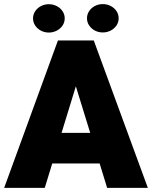

<svg xmlns="http://www.w3.org/2000/svg" viewBox="-24 -906 733 926"><path d="M0 0ZM456.5 -117.7H228L191.9 0H-3.9L255.4 -710.9H379.4H428.2L689 0H492.7ZM411.1 -265.1 341.8 -489.7 272.9 -265.1ZM548.3 -817.9Q548.3 -798.8 537.8 -783.2Q527.3 -767.6 509.8 -758.5Q492.2 -749.5 471.7 -749.5Q451.2 -749.5 433.8 -758.5Q416.5 -767.6 406 -783.2Q395.5 -798.8 395.5 -817.9Q395.5 -836.9 406 -852.5Q416.5 -868.2 433.8 -877.2Q451.2 -886.2 471.7 -886.2Q492.2 -886.2 509.8 -877.2Q527.3 -868.2 537.8 -852.5Q548.3 -836.9 548.3 -817.9ZM288.1 -817.4Q288.1 -798.3 277.6 -782.7Q267.1 -767.1 249.5 -758.1Q231.9 -749 211.4 -749Q190.9 -749 173.6 -758.1Q156.2 -767.1 145.8 -782.7Q135.3 -798.3 135.3 -817.4Q135.3 -836.4 145.8 -852.1Q156.2 -867.7 173.6 -876.7Q190.9 -885.7 211.4 -885.7Q231.9 -885.7 249.5 -876.7Q267.1 -867.7 277.6 -852.1Q288.1 -836.4 288.1 -817.4Z"/></svg>

Font: Heebo Black
Style: Regular
Weight: 900
Designer: Oded Ezer
Foundry: Meir Sadan
Version: Version 2.001; ttfautohint (v1.5.14-ce02) -l 8 -r 50 -G 200 